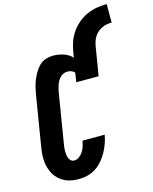

<svg xmlns="http://www.w3.org/2000/svg" viewBox="-139 -1047 910 1145"><g transform="rotate(-15 316.5 -474.5)"><path d="M206 8Q183 8 160.5 4.5Q138 1 118.5 -8.5Q99 -18 83 -32.5Q67 -47 56 -65Q45 -83 38.5 -104.5Q32 -126 30 -148.5Q28 -171 30 -194Q32 -217 36 -240L86 -545Q90 -567 95 -589Q100 -611 109 -632.5Q118 -654 130 -674.5Q142 -695 159 -712Q176 -729 198.5 -736Q221 -743 244 -743Q277 -743 308.5 -732.5Q340 -722 361 -699L367 -735Q372 -766 382.5 -795.5Q393 -825 412 -852Q431 -879 456.5 -900Q482 -921 511.5 -934Q541 -947 572 -952Q603 -957 633 -957V-843Q619 -843 604 -840.5Q589 -838 574.5 -831.5Q560 -825 548 -815Q536 -805 527 -792Q518 -779 513 -764.5Q508 -750 505 -735L475 -554H337L346 -610Q340 -619 328 -624Q316 -629 304 -629Q292 -629 280.5 -625Q269 -621 260 -612.5Q251 -604 244.5 -593.5Q238 -583 233.5 -571.5Q229 -560 226 -548.5Q223 -537 221 -526L171 -221Q169 -209 167.5 -197.5Q166 -186 166 -174.5Q166 -163 167.5 -151.5Q169 -140 173 -130Q177 -120 185.5 -113Q194 -106 206 -106Q222 -106 237 -117.5Q252 -129 261 -144Q270 -159 275 -175.5Q280 -192 283 -208H420Q415 -181 406 -155.5Q397 -130 383.5 -105.5Q370 -81 351.5 -59Q333 -37 309.5 -21.5Q286 -6 259 1Q232 8 206 8Z"/></g></svg>

Font: Iosevka Curly Slab HvObl
Style: Regular
Weight: 900
Italic angle: -9°
Monospace: yes
Designer: Belleve Invis
Foundry: Belleve Invis
Version: Version 11.1.0; ttfautohint (v1.8.3)